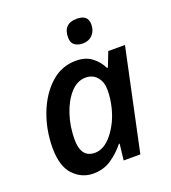

<svg xmlns="http://www.w3.org/2000/svg" viewBox="-138 -849 855 961"><g transform="rotate(-20 290.0 -368.5)"><path d="M195 10Q250 10 291.5 -18Q333 -46 365 -86H369L359 0H448L563 -541H474L444 -464H439Q422 -500 389 -525.5Q356 -551 304 -551Q227 -551 169 -498Q111 -445 78.5 -360Q46 -275 46 -180Q46 -82 90 -36Q134 10 195 10ZM238 -85Q164 -85 164 -182Q164 -251 184.5 -313.5Q205 -376 240.5 -415.5Q276 -455 321 -455Q359 -455 381.5 -428.5Q404 -402 404 -361Q404 -315 393 -270Q375 -195 331.5 -140Q288 -85 238 -85ZM368 -620Q400 -620 420 -641Q440 -662 440 -696Q440 -747 381 -747Q308 -747 308 -673Q308 -645 325 -632.5Q342 -620 368 -620Z"/></g></svg>

Font: Noto Sans UI Medium
Style: Italic
Weight: 500
Italic angle: -12°
Designer: Monotype Design Team
Foundry: Monotype Imaging Inc.
Version: Version 1.901